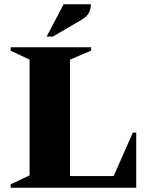

<svg xmlns="http://www.w3.org/2000/svg" viewBox="-20 -882 700 902"><path d="M30 0V-16L119 -58V-602L30 -644V-660H408V-644L309 -602V-55H514L604 -259H620V0ZM199 -710 279 -862H407Q407 -841 398 -822.5Q389 -804 363 -789L228 -710Z"/></svg>

Font: Spectral ExtraBold
Style: Regular
Weight: 800
Designer: Jean-Baptiste Levee
Foundry: Production Type
Version: Version 2.001